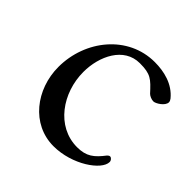

<svg xmlns="http://www.w3.org/2000/svg" viewBox="-124 -512 625 625"><g transform="rotate(45 188.5 -199.5)"><path d="M333 -319C343 -319 371 -336 371 -353C371 -357 369 -361 366 -365C336 -402 289 -413 246 -413C123 -413 35 -303 35 -180C35 -77 105 14 206 14C292 14 372 -42 372 -79C372 -86 366 -93 360 -93C357 -93 354 -91 351 -88C325 -54 305 -38 263 -38C167 -38 104 -130 104 -226C104 -299 141 -376 214 -376C264 -376 275 -365 308 -329C313 -324 324 -319 333 -319Z"/></g></svg>

Font: EB Garamond SC 08
Style: Regular
Weight: 400
Version: Version 0.016